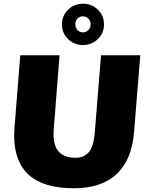

<svg xmlns="http://www.w3.org/2000/svg" viewBox="-20 -1002 791 1032"><path d="M56 -274Q56 -288 58 -318L89 -705H300L269 -309Q268 -299 268 -280Q268 -216 297.5 -185Q327 -154 388 -154Q430 -154 456 -182.5Q482 -211 489 -284L523 -705H734L701 -297Q690 -145 608 -67.5Q526 10 376 10Q56 10 56 -274ZM313 -871Q313 -918 346 -950Q379 -982 426 -982Q473 -982 506 -950Q539 -918 539 -871Q539 -824 506 -792Q473 -760 426 -760Q379 -760 346 -792Q313 -824 313 -871ZM467 -871Q467 -890 455 -902Q443 -914 426 -914Q407 -914 396 -902Q385 -890 385 -871Q385 -853 396.5 -840.5Q408 -828 426 -828Q443 -828 455 -840.5Q467 -853 467 -871Z"/></svg>

Font: Nunito Sans Heavy Heavy
Style: Italic
Weight: 400
Italic angle: -4.541°
Designer: Vernon Adams
Foundry: Vernon Adams
Version: Version 2.002